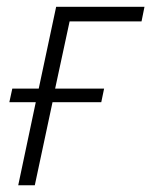

<svg xmlns="http://www.w3.org/2000/svg" viewBox="-20 -551 450 571"><path d="M34.2 0 86.4 -247.1H7.8L16.6 -287.6H95.2L147 -530.8H409.7L400.9 -487.3H187L144 -287.6H289.6L281.2 -247.1H136.2L83.5 0Z"/></svg>

Font: Open Sans Light
Style: Italic
Weight: 300
Italic angle: -12°
Designer: Monotype Design Team
Foundry: Monotype Imaging Inc.
Version: Version 3.003; ttfautohint (v1.8.4)